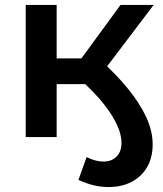

<svg xmlns="http://www.w3.org/2000/svg" viewBox="-20 -554 658 776"><path d="M418 202Q359 202 297 173L330 81Q367 99 398 99Q431 99 451 79Q471 59 471 24Q471 -15 447 -61.5Q423 -108 379 -158Q335 -208 277 -255L376 -320Q446 -258 495.5 -197.5Q545 -137 571 -80.5Q597 -24 597 29Q597 83 574.5 121.5Q552 160 512 181Q472 202 418 202ZM84 0V-534H209V0ZM172 -214V-318H353V-214ZM388 -253 271 -266 467 -534H601Z"/></svg>

Font: MOST Montserrat SemiBold
Style: Regular
Weight: 600
Designer: Julieta Ulanovsky
Foundry: Julieta Ulanovsky
Version: Version 8.000;March 11, 2024;FontCreator 15.0.0.2926 64-bit